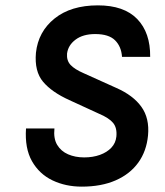

<svg xmlns="http://www.w3.org/2000/svg" viewBox="-20 -682 614 716"><path d="M285 14Q224.5 14 175.5 -9.5Q126.5 -33 99.2 -81Q72 -129 77 -203H183Q179 -165.5 193.2 -141.8Q207.5 -118 234 -106.5Q260.5 -95 294 -95Q326.5 -95 352.8 -104.5Q379 -114 395.2 -131.2Q411.5 -148.5 414 -173Q417 -205.5 401.5 -224Q386 -242.5 349 -258L238 -309Q173 -338.5 140.5 -377.2Q108 -416 114 -485Q122.5 -564 183.5 -613Q244.5 -662 345 -662Q442.5 -662 491.8 -611Q541 -560 540 -470H435Q432.5 -508.5 409 -531.8Q385.5 -555 335 -555Q289.5 -555 261.8 -534.2Q234 -513.5 230 -482Q228 -456 243.2 -439.8Q258.5 -423.5 292 -409L414 -354Q476.5 -326.5 507.2 -283.8Q538 -241 532 -177Q526.5 -118.5 495.8 -75.8Q465 -33 411.5 -9.5Q358 14 285 14Z"/></svg>

Font: Karla
Style: Bold Italic
Weight: 700
Italic angle: -8°
Designer: Jonathan Pinhorn
Version: Version 2.004;gftools[0.9.33]